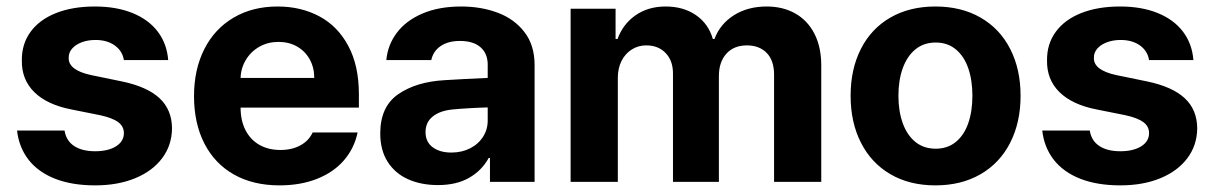

<svg xmlns="http://www.w3.org/2000/svg" viewBox="-20 -557 3719 588"><path d="M272.5 -434.6Q249 -434.6 230.2 -427.5Q211.4 -420.4 200.7 -408Q189.9 -395.5 190.4 -379.9Q189 -342.3 258.8 -327.1L353.5 -307.6Q430.7 -291.5 468.5 -256.3Q506.3 -221.2 506.8 -164.1Q506.3 -112.3 476.8 -72.8Q447.3 -33.2 394 -11.2Q340.8 10.7 271.5 10.7Q200.7 10.7 148.9 -9.5Q97.2 -29.8 67.6 -67.6Q38.1 -105.5 32.2 -157.2H177.7Q182.6 -126 207 -109.9Q231.4 -93.8 271.5 -93.8Q311 -93.8 335.2 -108.9Q359.4 -124 359.4 -149.4Q359.4 -169.9 342 -182.9Q324.7 -195.8 287.1 -204.1L199.2 -221.7Q124 -236.3 85 -274.9Q45.9 -313.5 46.9 -372.1Q46.4 -422.4 73.7 -459.7Q101.1 -497.1 151.9 -517.1Q202.6 -537.1 270.5 -537.1Q336.4 -537.1 385.7 -517.1Q435.1 -497.1 463.1 -460.2Q491.2 -423.3 495.1 -373H359.4Q355 -400.9 331.5 -417.7Q308.1 -434.6 272.5 -434.6Z M574.2 -262.7Q574.2 -344.2 605.7 -406.5Q637.2 -468.8 695.3 -502.9Q753.4 -537.1 830.1 -537.1Q901.4 -537.1 957.8 -507.1Q1014.2 -477.1 1046.6 -416.5Q1079.1 -356 1079.1 -268.6V-227.5H716.8Q716.8 -188 731.7 -158.7Q746.6 -129.4 774.2 -113.5Q801.8 -97.7 838.9 -97.7Q874.5 -97.7 900.4 -112.1Q926.3 -126.5 937.5 -151.4H1075.2Q1064.9 -102.5 1033.2 -65.9Q1001.5 -29.3 950.9 -9.3Q900.4 10.7 835.9 10.7Q755.4 10.7 696.5 -22.5Q637.7 -55.7 606 -117.4Q574.2 -179.2 574.2 -262.7ZM942.4 -318.4Q942.4 -350.1 928.5 -375.2Q914.6 -400.4 889.6 -414.6Q864.7 -428.7 833 -428.7Q800.8 -428.7 774.7 -414.1Q748.5 -399.4 733.2 -374Q717.8 -348.6 716.8 -318.4Z M1341.8 -311.5Q1395.5 -314.9 1473.6 -318.4V-361.3Q1472.7 -394.5 1450.7 -413.1Q1428.7 -431.6 1388.7 -431.6Q1352.5 -431.6 1329.6 -416Q1306.6 -400.4 1300.8 -373H1163.1Q1167.5 -419.9 1195.6 -457Q1223.6 -494.1 1273.9 -515.6Q1324.2 -537.1 1392.6 -537.1Q1453.1 -537.1 1504.2 -518.1Q1555.2 -499 1586.2 -458.7Q1617.2 -418.5 1617.2 -357.4V0H1480.5V-73.2H1476.6Q1455.6 -34.7 1416.7 -12.5Q1377.9 9.8 1321.3 9.8Q1269.5 9.8 1229.7 -8.1Q1189.9 -25.9 1167.2 -61.5Q1144.5 -97.2 1144.5 -148.4Q1144.5 -230.5 1199.7 -268.6Q1254.9 -306.6 1341.8 -311.5ZM1362.3 -89.8Q1394.5 -89.8 1420.2 -103Q1445.8 -116.2 1460 -139.2Q1474.1 -162.1 1473.6 -189.5V-228Q1450.7 -227.5 1417 -225.6Q1383.3 -223.6 1365.2 -221.7Q1327.1 -217.8 1305.2 -200.2Q1283.2 -182.6 1283.2 -152.3Q1283.2 -122.6 1304.9 -106.2Q1326.7 -89.8 1362.3 -89.8Z M1727.5 -530.3H1865.2V-437.5H1871.1Q1888.2 -483.9 1926.8 -510.5Q1965.3 -537.1 2018.6 -537.1Q2073.2 -537.1 2111.6 -510.5Q2149.9 -483.9 2163.1 -437.5H2168Q2185.1 -483.4 2227.5 -510.3Q2270 -537.1 2328.1 -537.1Q2377.4 -537.1 2415.3 -515.9Q2453.1 -494.6 2474.1 -453.9Q2495.1 -413.1 2495.1 -356.4V0H2350.6V-328.1Q2350.6 -372.1 2327.9 -395Q2305.2 -418 2267.6 -418Q2227.1 -418 2204.3 -392.3Q2181.6 -366.7 2181.6 -324.2V0H2041V-332Q2041 -371.1 2018.6 -394.5Q1996.1 -418 1959 -418Q1934.6 -418 1914.8 -405.5Q1895 -393.1 1883.5 -370.6Q1872.1 -348.1 1872.1 -318.4V0H1727.5Z M2585 -263.7Q2585 -345.2 2616.5 -407.2Q2647.9 -469.2 2706.8 -503.2Q2765.6 -537.1 2844.7 -537.1Q2923.8 -537.1 2982.9 -503.2Q3042 -469.2 3073.7 -407.2Q3105.5 -345.2 3105.5 -263.7Q3105.5 -182.1 3073.7 -119.9Q3042 -57.6 2982.9 -23.4Q2923.8 10.7 2844.7 10.7Q2765.6 10.7 2707 -23.4Q2648.4 -57.6 2616.7 -119.9Q2585 -182.1 2585 -263.7ZM2958 -263.7Q2958 -311 2945.3 -347.9Q2932.6 -384.8 2907.2 -405.8Q2881.8 -426.8 2845.7 -426.8Q2809.1 -426.8 2783.4 -405.8Q2757.8 -384.8 2744.6 -347.9Q2731.4 -311 2731.4 -263.7Q2731.4 -216.8 2744.6 -179.9Q2757.8 -143.1 2783.4 -122.3Q2809.1 -101.6 2845.7 -101.6Q2881.8 -101.6 2907.2 -122.3Q2932.6 -143.1 2945.3 -179.7Q2958 -216.3 2958 -263.7Z M3412.1 -434.6Q3388.7 -434.6 3369.9 -427.5Q3351.1 -420.4 3340.3 -408Q3329.6 -395.5 3330.1 -379.9Q3328.6 -342.3 3398.4 -327.1L3493.2 -307.6Q3570.3 -291.5 3608.2 -256.3Q3646 -221.2 3646.5 -164.1Q3646 -112.3 3616.5 -72.8Q3586.9 -33.2 3533.7 -11.2Q3480.5 10.7 3411.1 10.7Q3340.3 10.7 3288.6 -9.5Q3236.8 -29.8 3207.3 -67.6Q3177.7 -105.5 3171.9 -157.2H3317.4Q3322.3 -126 3346.7 -109.9Q3371.1 -93.8 3411.1 -93.8Q3450.7 -93.8 3474.9 -108.9Q3499 -124 3499 -149.4Q3499 -169.9 3481.7 -182.9Q3464.4 -195.8 3426.8 -204.1L3338.9 -221.7Q3263.7 -236.3 3224.6 -274.9Q3185.5 -313.5 3186.5 -372.1Q3186 -422.4 3213.4 -459.7Q3240.7 -497.1 3291.5 -517.1Q3342.3 -537.1 3410.2 -537.1Q3476.1 -537.1 3525.4 -517.1Q3574.7 -497.1 3602.8 -460.2Q3630.9 -423.3 3634.8 -373H3499Q3494.6 -400.9 3471.2 -417.7Q3447.8 -434.6 3412.1 -434.6Z"/></svg>

Font: Pretendard JP
Style: Bold
Weight: 700
Designer: Base glyphs from Inter by Rasmus Andersson; Hangeul glyphs from Noto Sans CJK(Source Han Sans) by Jang Soo-young and Kan
Foundry: Kil Hyung-jin
Version: Version 1.309